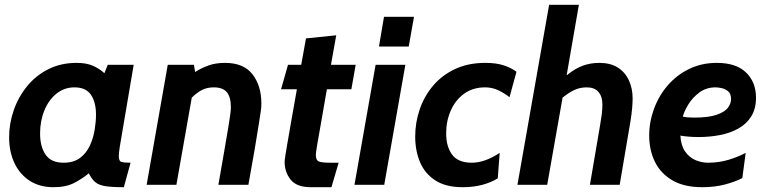

<svg xmlns="http://www.w3.org/2000/svg" viewBox="-20 -770 3195 800"><path d="M203 10Q145 10 103.5 -17Q62 -44 40 -91Q18 -138 18 -198Q18 -256 37.5 -311.5Q57 -367 93.5 -411.5Q130 -456 182 -482Q234 -508 299 -508Q339 -508 366 -496.5Q393 -485 415 -465L429 -500H537L479 -158Q477 -145 476 -135.5Q475 -126 475 -120Q475 -99 485.5 -95.5Q496 -92 524 -92L496 10Q445 10 418 5.5Q391 1 376.5 -11.5Q362 -24 350 -48Q324 -26 289.5 -8Q255 10 203 10ZM245 -92Q287 -92 313.5 -112Q340 -132 354.5 -163.5Q369 -195 374.5 -229.5Q380 -264 380 -292Q380 -344 359 -375Q338 -406 290 -406Q248 -406 215.5 -380Q183 -354 165 -310Q147 -266 147 -214Q147 -159 170 -125.5Q193 -92 245 -92Z M591 0 679 -500H788L793 -470Q818 -486 848 -497Q878 -508 918 -508Q995 -508 1032 -460.5Q1069 -413 1069 -339Q1069 -333 1068.5 -324Q1068 -315 1065 -296Q1062 -277 1056.5 -241.5Q1051 -206 1041 -147Q1031 -88 1015 0H890Q905 -87 915 -144Q925 -201 930.5 -235Q936 -269 938.5 -286.5Q941 -304 941.5 -311Q942 -318 942 -322Q942 -366 925 -386Q908 -406 871 -406Q842 -406 820.5 -394.5Q799 -383 779 -363L715 0Z M1275 10Q1216 10 1191 -21.5Q1166 -53 1166 -95Q1166 -98 1166.5 -104Q1167 -110 1169.5 -125.5Q1172 -141 1177.5 -173Q1183 -205 1192.5 -259.5Q1202 -314 1217 -398H1151L1180 -500H1235L1255 -610L1381 -623L1359 -500H1462L1444 -398H1342Q1326 -305 1316.5 -251.5Q1307 -198 1302.5 -172Q1298 -146 1297 -137Q1296 -128 1296 -124Q1296 -102 1309 -97Q1322 -92 1356 -92H1391L1361 10Z M1457 0 1545 -500H1669L1581 0ZM1559 -576 1580 -700H1705L1683 -576Z M1908 10Q1837 10 1793.5 -18.5Q1750 -47 1730 -94.5Q1710 -142 1710 -201Q1710 -260 1729 -315Q1748 -370 1785 -413.5Q1822 -457 1876.5 -482.5Q1931 -508 2002 -508Q2048 -508 2079.5 -497.5Q2111 -487 2132 -471L2103 -365Q2080 -383 2055 -394.5Q2030 -406 2001 -406Q1951 -406 1914.5 -380Q1878 -354 1858.5 -310Q1839 -266 1839 -214Q1839 -159 1864 -125.5Q1889 -92 1946 -92Q2000 -92 2062 -133L2054 -27Q2027 -10 1990 0Q1953 10 1908 10Z M2136 0 2268 -750H2392L2341 -456Q2375 -484 2407.5 -496Q2440 -508 2477 -508Q2523 -508 2553.5 -489Q2584 -470 2600 -436Q2616 -402 2616 -359Q2616 -345 2614 -320.5Q2612 -296 2607 -265L2562 0H2438L2480 -246Q2484 -268 2487 -291Q2490 -314 2490 -335Q2490 -368 2473.5 -387Q2457 -406 2425 -406Q2396 -406 2372 -394.5Q2348 -383 2324 -363L2260 0Z M2906 10Q2830 10 2781 -19Q2732 -48 2708.5 -96.5Q2685 -145 2685 -205Q2685 -262 2705 -316.5Q2725 -371 2762 -414Q2799 -457 2851 -482.5Q2903 -508 2967 -508Q3047 -508 3088.5 -468Q3130 -428 3130 -363Q3130 -317 3110.5 -285.5Q3091 -254 3057.5 -235Q3024 -216 2981 -207.5Q2938 -199 2891 -199Q2866 -199 2845.5 -201Q2825 -203 2815 -205Q2817 -164 2834.5 -139Q2852 -114 2877.5 -103Q2903 -92 2930 -92Q2975 -92 3015 -104Q3055 -116 3087 -133L3073 -28Q3042 -12 2999.5 -1Q2957 10 2906 10ZM2871 -280Q2932 -280 2965.5 -291.5Q2999 -303 3012.5 -320.5Q3026 -338 3026 -357Q3026 -380 3013.5 -390Q3001 -400 2986 -403Q2971 -406 2962 -406Q2923 -406 2894.5 -385Q2866 -364 2848.5 -335.5Q2831 -307 2825 -284Q2834 -282 2845.5 -281Q2857 -280 2871 -280Z"/></svg>

Font: Cabin VF Beta
Style: Italic
Weight: 400
Italic angle: -7°
Designer: Pablo Impallari
Foundry: Pablo Impallari. http://www.impallari.com Igino Marini. http://www.ikern.com
Version: Version 2.300